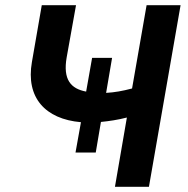

<svg xmlns="http://www.w3.org/2000/svg" viewBox="-20 -720 724 740"><path d="M271 -132H349L369 -250C400 -253 434 -258 469 -267L423 0H554L676 -700H545L489 -379C451 -369 422 -364 389 -362L412 -497H335L312 -367C253 -378 222 -413 237 -499L273 -700H141L103 -481C79 -344 154 -261 292 -249Z"/></svg>

Font: Fixel Display SemiBold
Style: Italic
Weight: 600
Italic angle: -10°
Designer: AlfaBravo + MacPaw
Foundry: Kyrylo Tkachov, Marchela Mozhyna, Serhii Makarenko, Maria Weinstein, Zakhar Kryvoshyya
Version: Version 1.210;Glyphs 3.2 (3217)